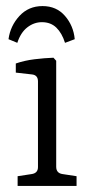

<svg xmlns="http://www.w3.org/2000/svg" viewBox="-20 -612 300 632"><path d="M165 -63Q165 -42 186 -39L232 -32V0H38V-32L84 -39Q105 -42 105 -62V-344Q105 -365 85 -367L32 -373V-403Q61 -413 94 -417Q127 -421 156 -422L165 -412ZM120 -592Q166 -592 194 -559.5Q222 -527 226 -483L194 -471Q184 -503 165.5 -521Q147 -539 118 -539Q92 -539 70 -522Q48 -505 37 -471L8 -483Q14 -527 44 -559.5Q74 -592 120 -592Z"/></svg>

Font: Yrsa Light
Style: Regular
Weight: 300
Designer: Anna Giedrys (Yrsa+Rasa design), David Brezina (Yrsa art-direction, Rasa art-direction, design)
Foundry: Rosetta Type Foundry
Version: Version 2.004